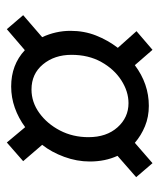

<svg xmlns="http://www.w3.org/2000/svg" viewBox="29 -540 477 576"><g transform="rotate(-90 268.0 -252.5)"><path d="M296 -458Q361 -458 405 -417L468 -471L510 -422L444 -365Q463 -324 463 -280Q463 -239 449 -203.5Q435 -168 412 -138L462 -82L406 -34L360 -87Q304 -45 238 -45Q205 -45 177 -56.5Q149 -68 127 -87L66 -34L24 -83L88 -139Q71 -176 71 -222Q71 -261 85 -299Q99 -337 121 -365L72 -422L128 -471L174 -416Q201 -436 232 -447Q263 -458 296 -458ZM287 -397Q249 -397 216.5 -373.5Q184 -350 164 -311.5Q144 -273 144 -226Q144 -172 173.5 -139Q203 -106 246 -106Q281 -106 314.5 -127.5Q348 -149 369.5 -187.5Q391 -226 391 -277Q391 -328 362.5 -362.5Q334 -397 287 -397Z"/></g></svg>

Font: Rosario Light
Style: Italic
Weight: 300
Italic angle: -8.05°
Designer: Hector Gatti
Foundry: Omnibus Type
Version: Version 1.101; ttfautohint (v1.8.1.43-b0c9)